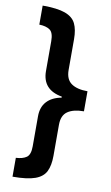

<svg xmlns="http://www.w3.org/2000/svg" viewBox="-107 -885 639 1103"><g transform="rotate(10 213.0 -333.0)"><path d="M388 -275Q327 -275 293.5 -252Q260 -229 260 -174V7Q260 63 243 98Q226 133 180.5 149.5Q135 166 49 166V56Q89 54 111 38.5Q133 23 133 -26V-201Q133 -255 163 -287.5Q193 -320 248 -330V-336Q133 -356 133 -465V-639Q133 -689 111 -704.5Q89 -720 49 -721V-832Q135 -832 180.5 -815.5Q226 -799 243 -764Q260 -729 260 -673V-494Q260 -439 293.5 -415.5Q327 -392 388 -392Z"/></g></svg>

Font: Noto Sans Gurmukhi
Style: Bold
Weight: 700
Designer: Jelle Bosma - Monotype Design Team
Foundry: Monotype Imaging Inc.
Version: Version 2.004; ttfautohint (v1.8.4.7-5d5b)